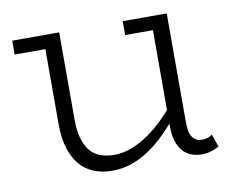

<svg xmlns="http://www.w3.org/2000/svg" viewBox="-60 -548 788 640"><g transform="rotate(-10 334.0 -228.5)"><path d="M272 14Q237 14 209 2.5Q181 -9 162 -32Q143 -55 132.5 -89Q122 -123 122 -168V-471H177V-174Q177 -142 183.5 -116.5Q190 -91 203 -73Q216 -55 237.5 -46Q259 -37 288 -37Q317 -37 346 -48Q375 -59 404 -79Q433 -99 461 -127Q489 -155 515 -189V-142Q488 -108 460 -79.5Q432 -51 402 -30Q372 -9 340 2.5Q308 14 272 14ZM18 -424V-471H159V-424ZM574 12Q547 12 527 -0.5Q507 -13 496.5 -38Q486 -63 486 -98V-471H541V-100Q541 -66 552.5 -51Q564 -36 582 -36Q594 -36 602.5 -38.5Q611 -41 619 -47L634 -4Q621 3 606.5 7.5Q592 12 574 12ZM392 -424V-471H530V-424Z"/></g></svg>

Font: BioRhyme ExtraBold Light
Style: Regular
Weight: 300
Version: Version 1.600;gftools[0.9.33]